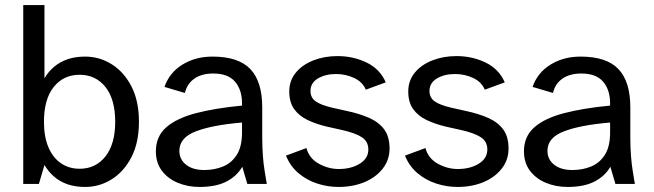

<svg xmlns="http://www.w3.org/2000/svg" viewBox="-20 -728 2588 760"><path d="M317 12Q278 12 247.5 1.5Q217 -9 194 -29Q171 -49 156 -75L134 0H72V-708H156V-418Q171 -444 194 -463.5Q217 -483 247.5 -493.5Q278 -504 317 -504Q374 -504 422.5 -473.5Q471 -443 500.5 -385.5Q530 -328 530 -246Q530 -164 500.5 -106.5Q471 -49 422.5 -18.5Q374 12 317 12ZM295 -60Q359 -60 397.5 -109Q436 -158 436 -246Q436 -335 397.5 -383.5Q359 -432 295 -432Q231 -432 192.5 -383.5Q154 -335 154 -246Q154 -187 171.5 -145.5Q189 -104 221 -82Q253 -60 295 -60Z M770 12Q723 12 683.5 -4.5Q644 -21 620.5 -52.5Q597 -84 597 -129Q597 -188 638 -224Q679 -260 755.5 -280Q832 -300 938 -310V-319Q938 -372 910.5 -404.5Q883 -437 824 -437Q778 -437 749 -416.5Q720 -396 712 -360L631 -384Q651 -441 702.5 -472.5Q754 -504 821 -504Q924 -504 971 -454.5Q1018 -405 1018 -303V-187Q1018 -146 1020.5 -112.5Q1023 -79 1027.5 -51.5Q1032 -24 1036 0H959L939 -68Q918 -31 876.5 -9.5Q835 12 770 12ZM789 -55Q829 -55 863 -69Q897 -83 917.5 -115.5Q938 -148 938 -204V-243Q820 -233 755 -208Q690 -183 690 -131Q690 -97 716.5 -76Q743 -55 789 -55Z M1320 12Q1277 12 1235.5 -1.5Q1194 -15 1161.5 -42.5Q1129 -70 1112 -112L1193 -142Q1204 -101 1242 -80Q1280 -59 1321 -59Q1370 -59 1404 -80Q1438 -101 1438 -136Q1438 -168 1412 -185Q1386 -202 1331 -214L1273 -227Q1231 -237 1197.5 -253Q1164 -269 1144.5 -296Q1125 -323 1125 -366Q1125 -409 1151 -440.5Q1177 -472 1220.5 -489Q1264 -506 1316 -506Q1378 -506 1431 -480.5Q1484 -455 1507 -402L1428 -373Q1415 -404 1381.5 -419.5Q1348 -435 1310 -435Q1268 -435 1238.5 -417.5Q1209 -400 1209 -368Q1209 -341 1230 -326.5Q1251 -312 1294 -302L1352 -289Q1404 -278 1442 -261Q1480 -244 1501 -215.5Q1522 -187 1522 -140Q1522 -95 1495 -60.5Q1468 -26 1422.5 -7Q1377 12 1320 12Z M1791 12Q1748 12 1706.5 -1.5Q1665 -15 1632.5 -42.5Q1600 -70 1583 -112L1664 -142Q1675 -101 1713 -80Q1751 -59 1792 -59Q1841 -59 1875 -80Q1909 -101 1909 -136Q1909 -168 1883 -185Q1857 -202 1802 -214L1744 -227Q1702 -237 1668.5 -253Q1635 -269 1615.5 -296Q1596 -323 1596 -366Q1596 -409 1622 -440.5Q1648 -472 1691.5 -489Q1735 -506 1787 -506Q1849 -506 1902 -480.5Q1955 -455 1978 -402L1899 -373Q1886 -404 1852.5 -419.5Q1819 -435 1781 -435Q1739 -435 1709.5 -417.5Q1680 -400 1680 -368Q1680 -341 1701 -326.5Q1722 -312 1765 -302L1823 -289Q1875 -278 1913 -261Q1951 -244 1972 -215.5Q1993 -187 1993 -140Q1993 -95 1966 -60.5Q1939 -26 1893.5 -7Q1848 12 1791 12Z M2227 12Q2180 12 2140.5 -4.5Q2101 -21 2077.5 -52.5Q2054 -84 2054 -129Q2054 -188 2095 -224Q2136 -260 2212.5 -280Q2289 -300 2395 -310V-319Q2395 -372 2367.5 -404.5Q2340 -437 2281 -437Q2235 -437 2206 -416.5Q2177 -396 2169 -360L2088 -384Q2108 -441 2159.5 -472.5Q2211 -504 2278 -504Q2381 -504 2428 -454.5Q2475 -405 2475 -303V-187Q2475 -146 2477.5 -112.5Q2480 -79 2484.5 -51.5Q2489 -24 2493 0H2416L2396 -68Q2375 -31 2333.5 -9.5Q2292 12 2227 12ZM2246 -55Q2286 -55 2320 -69Q2354 -83 2374.5 -115.5Q2395 -148 2395 -204V-243Q2277 -233 2212 -208Q2147 -183 2147 -131Q2147 -97 2173.5 -76Q2200 -55 2246 -55Z"/></svg>

Font: Atkinson Hyperlegible Next
Style: Regular
Weight: 400
Designer: Elliott Scott, Megan Eiswerth, Linus Boman, Theodore Petrosky, Letters from Sweden
Foundry: Applied Design Works, Letters from Sweden
Version: Version 2.001